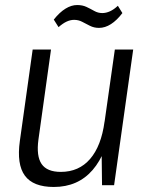

<svg xmlns="http://www.w3.org/2000/svg" viewBox="-20 -737 592 764"><path d="M133 -182Q124 -116 145.5 -84.5Q167 -53 222 -53Q294 -53 338.5 -104.5Q383 -156 396 -253L435 -319L426 -258Q407 -128 348.5 -60.5Q290 7 194 7Q112 7 79 -38Q46 -83 59 -176L110 -540H183ZM434 0H386L384 -167L437 -540H510ZM194 -659Q217 -688 240.5 -702.5Q264 -717 287 -717Q308 -717 324 -709.5Q340 -702 355 -693.5Q370 -685 387 -685Q402 -685 417.5 -692Q433 -699 449 -714L467 -685Q445 -656 421.5 -641Q398 -626 374 -626Q354 -626 337.5 -634.5Q321 -643 306.5 -650.5Q292 -658 275 -658Q260 -658 245 -651Q230 -644 213 -629Z"/></svg>

Font: Pathway Extreme SemiCondensed Light
Style: Italic
Weight: 300
Width: 4
Italic angle: -8°
Version: Version 1.001;gftools[0.9.26]